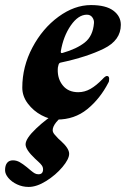

<svg xmlns="http://www.w3.org/2000/svg" viewBox="-83 -457 497 758"><path d="M5 -111Q5 -194 45 -269.5Q85 -345 148 -391Q211 -437 276 -437Q335 -437 364.5 -415Q394 -393 394 -359Q394 -298 327 -265Q260 -232 157 -210Q150 -209 148 -201Q146 -195 145.5 -190.5Q145 -186 145 -183Q144 -145 165.5 -119Q187 -93 226 -93Q251 -93 274 -106Q297 -119 322 -145Q333 -157 339 -157Q348 -157 348 -146Q348 -135 345 -131Q312 -67 261.5 -26Q211 15 142 15Q113 15 81 -2Q49 -19 27 -48Q5 -77 5 -111ZM288 -366Q289 -378 281.5 -388.5Q274 -399 260 -399Q226 -399 196.5 -356.5Q167 -314 157 -254V-252Q157 -246 164 -248Q220 -264 252 -289.5Q284 -315 288 -366ZM-63 215Q-63 196 -55 186Q-47 176 -32 176Q-18 176 -5.5 183Q7 190 23 203Q29 208 38.5 216Q48 224 54.5 227.5Q61 231 69 231Q78 231 82.5 226Q87 221 87 212Q87 203 82 196Q77 189 68.5 181.5Q60 174 55 169Q18 134 18 113Q18 90 59.5 50.5Q101 11 148 -17H189Q153 8 139 25.5Q125 43 125 57Q125 65 132 73.5Q139 82 147 90Q155 98 158 100Q190 129 190 150Q190 171 163.5 202.5Q137 234 99.5 257.5Q62 281 30 281Q6 281 -15.5 271Q-37 261 -50 245.5Q-63 230 -63 215Z"/></svg>

Font: EB Garamond ExtraBold
Style: Italic
Weight: 800
Italic angle: -17.2°
Designer: Georg Duffner and Octavio Pardo
Foundry: Georg Duffner
Version: Version 1.000